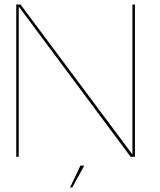

<svg xmlns="http://www.w3.org/2000/svg" viewBox="-20 -695 710 851"><path d="M52 0H63V-663.5H65L559 0H578V-675H567V-11.5H566L71 -675H52ZM290.5 136H300L353.5 39H336.5Z"/></svg>

Font: Anybody SemiExpanded Thin
Style: Regular
Weight: 250
Width: 6
Version: Version 1.113;gftools[0.9.25]